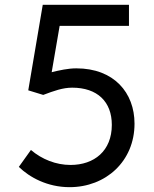

<svg xmlns="http://www.w3.org/2000/svg" viewBox="-20 -761 636 795"><path d="M194 -462 227 -654H514V-741H157L97 -387L159 -368C204 -385 240 -398 279 -398C383 -398 443 -340 443 -244C443 -136 370 -78 272 -78C212 -78 154 -101 108 -140L58 -70C102 -27 176 14 268 14C418 14 537 -93 537 -249C537 -377 452 -478 296 -478C262 -478 226 -470 194 -462Z"/></svg>

Font: Bithumb Trading Sans
Style: Regular
Weight: 400
Designer: HamHyungwon
Foundry: Bithumb
Version: Version 1.300;FEAKit 1.0